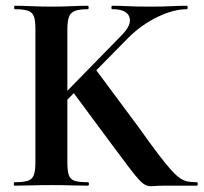

<svg xmlns="http://www.w3.org/2000/svg" viewBox="-20 -645 707 667"><path d="M103 -81V-544Q103 -573 98 -587.5Q93 -602 77.5 -607.5Q62 -613 32 -613Q29 -613 29 -619Q29 -625 32 -625Q58 -625 90 -623.5Q122 -622 158 -622Q196 -622 228 -623.5Q260 -625 285 -625Q288 -625 288 -619Q288 -613 285 -613Q255 -613 240 -607Q225 -601 219.5 -586Q214 -571 214 -542V-81Q214 -52 219 -37Q224 -22 239 -17Q254 -12 285 -12Q289 -12 289 -6Q289 0 285 0Q259 0 227.5 -1Q196 -2 158 -2Q122 -2 89 -1Q56 0 30 0Q28 0 28 -6Q28 -12 30 -12Q61 -12 76.5 -17Q92 -22 97.5 -37Q103 -52 103 -81ZM367 -145 230 -330 310 -407 463 -201Q502 -146 529 -110.5Q556 -75 574.5 -54.5Q593 -34 607 -25Q621 -16 634.5 -14Q648 -12 664 -12Q667 -12 667 -6Q667 0 664 0Q620 0 593 0Q566 0 552 0Q527 0 513 1.5Q499 3 488.5 -1Q478 -5 464.5 -19Q451 -33 428.5 -63Q406 -93 367 -145ZM144 -258 402 -522Q439 -559 429.5 -586Q420 -613 370 -613Q367 -613 367 -619Q367 -625 370 -625Q397 -625 425 -623.5Q453 -622 499 -622Q547 -622 575 -623.5Q603 -625 629 -625Q632 -625 632 -619Q632 -613 629 -613Q583 -613 528 -586.5Q473 -560 428 -516L171 -255Z"/></svg>

Font: Cormorant
Style: Bold
Weight: 700
Designer: Christian Thalmann (Catharsis Fonts)
Foundry: Catharsis Fonts
Version: Version 4.000